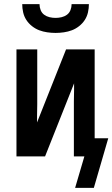

<svg xmlns="http://www.w3.org/2000/svg" viewBox="-20 -760 546 933"><path d="M250 -600Q230 -600 209.5 -603Q189 -606 170.5 -613Q152 -620 135.5 -633Q119 -646 108 -663Q97 -680 92.5 -700Q88 -720 88 -740H172Q172 -725 177.5 -711Q183 -697 194.5 -688.5Q206 -680 220.5 -676.5Q235 -673 250 -673Q265 -673 279.5 -676.5Q294 -680 305.5 -688.5Q317 -697 322.5 -711Q328 -725 328 -740H412Q412 -720 407.5 -700Q403 -680 392 -663Q381 -646 364.5 -633Q348 -620 329.5 -613Q311 -606 290.5 -603Q270 -600 250 -600ZM436 153H345L390 0H339V-208Q339 -237 339 -266.5Q339 -296 340 -325V-355L199 0H60V-520H161V-312Q161 -283 161 -253.5Q161 -224 160 -195V-165L301 -520H440V-88H506Z"/></svg>

Font: Iosevka Custom Semibold
Style: Regular
Weight: 600
Designer: Belleve Invis
Foundry: Belleve Invis
Version: Version 27.0.2; ttfautohint (v1.8.4)